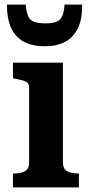

<svg xmlns="http://www.w3.org/2000/svg" viewBox="-20 -810 387 830"><path d="M173 -610Q225 -610 261 -629Q297 -648 316.5 -687.5Q336 -727 335 -790H259Q257 -757 248.5 -739.5Q240 -722 223 -715.5Q206 -709 176 -709Q146 -709 128 -715.5Q110 -722 102 -739.5Q94 -757 91 -790H10Q10 -727 29 -687.5Q48 -648 84.5 -629Q121 -610 173 -610ZM252 -539V-109Q252 -80 270 -70Q288 -60 319 -60H321V0H36V-60H39Q70 -60 88 -70Q106 -80 106 -109V-433Q106 -451 91 -457.5Q76 -464 45 -470L36 -472V-539Z"/></svg>

Font: Roboto Serif SemiBold
Style: Regular
Weight: 600
Designer: Greg Gazdowicz
Foundry: Commercial Type
Version: Version 1.008